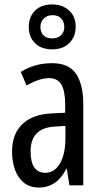

<svg xmlns="http://www.w3.org/2000/svg" viewBox="-20 -830 456 860"><path d="M213 -547Q289 -547 321 -499Q353 -451 353 -362V0H291L279 -74H277Q235 10 154 10Q113 10 86 -12.5Q59 -35 46.5 -71.5Q34 -108 34 -150Q34 -230 80 -274Q126 -318 211 -322L272 -325V-360Q272 -422 255 -451Q238 -480 200 -480Q156 -480 99 -447L73 -508Q136 -547 213 -547ZM225 -263Q117 -257 117 -152Q117 -103 134 -79.5Q151 -56 182 -56Q224 -56 248.5 -97.5Q273 -139 273 -212V-266ZM214 -609Q165 -609 137 -636.5Q109 -664 109 -709Q109 -755 137 -782.5Q165 -810 214 -810Q260 -810 289.5 -783Q319 -756 319 -711Q319 -665 290.5 -637Q262 -609 214 -609ZM215 -658Q238 -658 253 -672Q268 -686 268 -709Q268 -732 254.5 -747Q241 -762 215 -762Q191 -762 176 -747Q161 -732 161 -709Q161 -686 174.5 -672Q188 -658 215 -658Z"/></svg>

Font: Noto Sans Lao UI ExtCond
Style: Regular
Weight: 400
Width: 2
Designer: Monotype Design Team
Foundry: Monotype Imaging Inc.
Version: Version 2.000; ttfautohint (v1.8.4.7-5d5b)